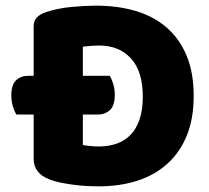

<svg xmlns="http://www.w3.org/2000/svg" viewBox="-20 -643 740 679"><path d="M38 -238Q31 -249 25.5 -267Q20 -285 20 -305Q20 -343 37 -359Q54 -375 80 -375H99V-549Q99 -570 110.5 -581.5Q122 -593 142 -600Q185 -614 233 -618.5Q281 -623 319 -623Q397 -623 460.5 -604Q524 -585 569.5 -545.5Q615 -506 640 -446Q665 -386 665 -304Q665 -224 641 -164.5Q617 -105 572.5 -64.5Q528 -24 466 -4Q404 16 329 16Q312 16 290 15Q268 14 244.5 11Q221 8 197.5 3.5Q174 -1 154 -9Q99 -30 99 -82V-238ZM273 -130Q284 -128 300 -126.5Q316 -125 330 -125Q364 -125 392.5 -135Q421 -145 441.5 -166Q462 -187 473.5 -220.5Q485 -254 485 -301Q485 -391 443 -436.5Q401 -482 331 -482Q317 -482 302.5 -481Q288 -480 273 -478V-375H368Q375 -364 380.5 -346Q386 -328 386 -308Q386 -270 369 -254Q352 -238 326 -238H273Z"/></svg>

Font: BALOOCHETTANREGULAR
Style: Book
Weight: 400
Designer: Maithili Shingre and Ek Type
Foundry: Ek Type
Version: Version 1.100;PS 1.000;hotconv 1.0.88;makeotf.lib2.5.647800;